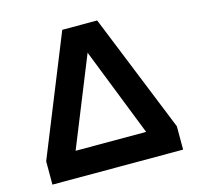

<svg xmlns="http://www.w3.org/2000/svg" viewBox="-105 -834 971 944"><g transform="rotate(-15 380.5 -361.5)"><path d="M47.9 0V-118.8L150.7 -131.2H634L713.1 -118.8V0ZM382.8 -581.8 201 -131.2 47.9 -118.8 291.6 -722.7H469.3L713.1 -118.8L560 -131.2Z"/></g></svg>

Font: Giphurs SC
Style: Regular
Weight: 400
Version: Version 0.920